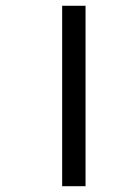

<svg xmlns="http://www.w3.org/2000/svg" viewBox="-20 -642 419 662"><path d="M274.9 0V-622.1H194.3V0Z"/></svg>

Font: Noto Reveo Sans
Style: Regular
Weight: 400
Designer: Monotype Design team
Foundry: Monotype Imaging Inc.
Version: Version 1.04